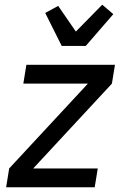

<svg xmlns="http://www.w3.org/2000/svg" viewBox="-20 -795 540 815"><path d="M6 0 19 -80 353 -440H79L92 -520H468L455 -440L121 -80H395L382 0ZM242 -600 172 -740 227 -770 302 -661 414 -775 461 -735 344 -600Z"/></svg>

Font: Iosevka Medium
Style: Italic
Weight: 500
Italic angle: -9°
Monospace: yes
Designer: Belleve Invis
Foundry: Belleve Invis
Version: Version 32.5.0; ttfautohint (v1.8.4)